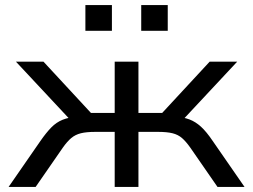

<svg xmlns="http://www.w3.org/2000/svg" viewBox="-20 -740 1002 760"><path d="M14 0 140 -182Q163 -215 183 -235.5Q203 -256 228 -266Q253 -276 289 -279L269 -254L43 -496H152L340 -293H434V-496H528V-293H622L810 -496H919L693 -254L673 -279Q707 -276 730.5 -267Q754 -258 775.5 -238.5Q797 -219 822 -182L948 0H841L733 -156Q716 -180 700.5 -193.5Q685 -207 663 -212.5Q641 -218 605 -218H528V0H434V-218H358Q322 -218 300 -212.5Q278 -207 262 -193.5Q246 -180 229 -156L121 0ZM539 -618V-720H644V-618ZM318 -618V-720H423V-618Z"/></svg>

Font: Nunito Sans 7pt SemiExpanded
Style: Regular
Weight: 400
Width: 6
Designer: Vernon Adams
Foundry: Vernon Adams
Version: Version 3.101;gftools[0.9.27]